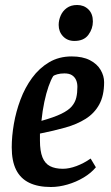

<svg xmlns="http://www.w3.org/2000/svg" viewBox="-20 -739 444 769"><path d="M184 10Q132 10 97 -7Q62 -24 44.5 -59Q27 -94 27 -149Q27 -193 35.5 -242.5Q44 -292 62 -340Q80 -388 108.5 -427Q137 -466 176.5 -489.5Q216 -513 267 -513Q311 -513 340 -498Q369 -483 383 -459Q397 -435 397 -410Q397 -356 377.5 -320.5Q358 -285 323 -263Q288 -241 241.5 -228Q195 -215 140 -204V-176Q140 -134 150 -109Q160 -84 180.5 -73.5Q201 -63 232 -63Q257 -63 286.5 -74Q316 -85 343 -104L364 -69Q345 -46 315 -28Q285 -10 250.5 0Q216 10 184 10ZM146 -255Q196 -269 225 -283Q254 -297 267.5 -313Q281 -329 285.5 -348Q290 -367 290 -391Q290 -407 284.5 -419Q279 -431 268 -438Q257 -445 238 -445Q222 -445 209.5 -441.5Q197 -438 193 -434Q184 -420 174.5 -393Q165 -366 157.5 -330.5Q150 -295 146 -255ZM278 -575Q250 -575 232.5 -593.5Q215 -612 215 -639Q215 -658 223 -676.5Q231 -695 247.5 -707Q264 -719 289 -719Q316 -719 334 -701.5Q352 -684 352 -653Q352 -624 334 -599.5Q316 -575 278 -575Z"/></svg>

Font: Faustina Light SemiBold
Style: Italic
Weight: 600
Italic angle: -8°
Version: Version 1.200